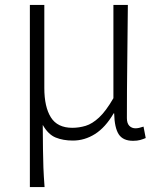

<svg xmlns="http://www.w3.org/2000/svg" viewBox="-20 -553 646 772"><path d="M100.1 199.2V-533.2H158.2V-199.2Q158.2 -123 184.6 -81.1Q210.9 -39.1 271 -39.1Q297.9 -39.1 324.5 -47.1Q351.1 -55.2 378.4 -80.6Q405.8 -106 436 -158.2V-533.2H494.1Q493.2 -418.5 491.7 -303.5Q490.2 -188.5 490.2 -78.1Q490.2 -57.1 500 -47.1Q509.8 -37.1 524.9 -37.1Q537.6 -37.1 557.1 -43.9L565.9 2Q556.2 6.3 543.9 9.8Q531.7 13.2 515.1 13.2Q474.6 13.2 457.5 -12.9Q440.4 -39.1 439 -97.2H437Q403.8 -40.5 362.1 -14.2Q320.3 12.2 272.9 12.2Q233.9 12.2 203.9 0Q173.8 -12.2 151.9 -50.8Q152.3 7.3 152.8 46.6Q153.3 85.9 154.5 120.4Q155.8 154.8 159.2 199.2Z"/></svg>

Font: Source Han Sans CN Light
Style: Regular
Weight: 300
Designer: Ryoko NISHIZUKA  (kana, bopomofo & ideographs); Paul D. Hunt (Latin, Greek & Cyrillic); Sandoll Communications , Soo-you
Foundry: Adobe
Version: Version 2.000;hotconv 1.0.107;makeotfexe 2.5.65593